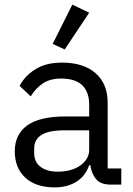

<svg xmlns="http://www.w3.org/2000/svg" viewBox="-20 -799 574 831"><path d="M460 0Q415 0 395.5 -24Q376 -48 371 -84H366Q349 -36 310 -12Q271 12 217 12Q135 12 89.5 -30Q44 -72 44 -144Q44 -217 97.5 -256Q151 -295 264 -295H366V-346Q366 -401 336 -430Q306 -459 244 -459Q197 -459 165.5 -438Q134 -417 113 -382L65 -427Q86 -469 132 -498.5Q178 -528 248 -528Q342 -528 394 -482Q446 -436 446 -354V-70H505V0ZM230 -56Q260 -56 285 -63Q310 -70 328 -83Q346 -96 356 -113Q366 -130 366 -150V-235H260Q191 -235 159.5 -215Q128 -195 128 -157V-136Q128 -98 155.5 -77Q183 -56 230 -56ZM260 -585 208 -609 293 -779 366 -744Z"/></svg>

Font: IBM Plex Sans
Style: Regular
Weight: 400
Designer: Mike Abbink, Paul van der Laan, Pieter van Rosmalen
Foundry: Bold Monday
Version: Version 3.005